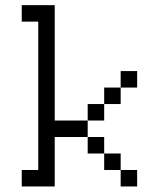

<svg xmlns="http://www.w3.org/2000/svg" viewBox="-20 -832 540 728"><path d="M62.5 -187.5H125V-750H62.5V-812.5H187.5V-375H312.5V-312.5H187.5V-125H62.5ZM437.5 -187.5H500V-125H437.5V-187.5H375V-250H437.5ZM312.5 -312.5H375V-250H312.5ZM312.5 -437.5H375V-375H312.5ZM375 -500H437.5V-437.5H375ZM437.5 -562.5H500V-500H437.5Z"/></svg>

Font: HE신이문
Style: regular
Weight: 500
Monospace: yes
Designer: Taeyun An (WindowsTiger)
Version: v1.1